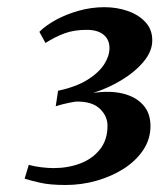

<svg xmlns="http://www.w3.org/2000/svg" viewBox="-20 -927 444 534"><path d="M162.5 -412.5Q118.5 -412.5 91.5 -418.8Q64.5 -425 48.5 -430L60 -468.5Q76 -464 94.8 -461.8Q113.5 -459.5 129 -459.5Q169.5 -459.5 203.5 -472.5Q237.5 -485.5 258.2 -511.8Q279 -538 279 -577.5Q279 -604.5 257.2 -625Q235.5 -645.5 190.5 -644.5Q181.5 -643 171.5 -641Q161.5 -639 152 -636.5Q142.5 -634 135 -631.5L141.5 -674.5Q192 -685.5 223.5 -705.2Q255 -725 269.8 -748.2Q284.5 -771.5 284.5 -793Q284.5 -817 268 -830.5Q251.5 -844 221 -844Q186.5 -844 160.2 -834.5Q134 -825 106.5 -807.5L89.5 -838.5Q107.5 -856.5 136 -872Q164.5 -887.5 199.2 -897.2Q234 -907 270.5 -907Q305 -907 335.2 -896.5Q365.5 -886 384.5 -865.5Q403.5 -845 403.5 -815Q403.5 -784 379 -755Q354.5 -726 316.8 -703.5Q279 -681 239 -668.5Q285.5 -675.5 321.5 -666.8Q357.5 -658 378 -635.2Q398.5 -612.5 398.5 -576.5Q398.5 -540 378.5 -510Q358.5 -480 324.8 -458.2Q291 -436.5 249 -424.5Q207 -412.5 162.5 -412.5Z"/></svg>

Font: Merriweather 60pt ExtraBold
Style: Italic
Weight: 800
Italic angle: -7.8°
Version: Version 2.101